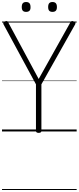

<svg xmlns="http://www.w3.org/2000/svg" viewBox="-20 -1305 781 1906"><path d="M364 14Q337 14 337 -5V-468L15 -1063Q10 -1072 13 -1079Q16 -1086 28 -1092Q42 -1098 49 -1096Q56 -1094 62 -1082L364 -521L677 -1080Q685 -1094 692.5 -1096Q700 -1098 712 -1092Q725 -1086 728 -1079Q731 -1072 726 -1063L391 -468V-5Q391 14 364 14ZM239 -1187Q217 -1187 206.5 -1198.5Q196 -1210 196 -1235Q196 -1261 206.5 -1273Q217 -1285 239 -1285Q261 -1285 272 -1273Q283 -1261 283 -1235Q284 -1210 272.5 -1198.5Q261 -1187 239 -1187ZM501 -1187Q479 -1187 468.5 -1198.5Q458 -1210 458 -1235Q458 -1261 468.5 -1273Q479 -1285 501 -1285Q523 -1285 534 -1273Q545 -1261 545 -1235Q545 -1210 534 -1198.5Q523 -1187 501 -1187ZM0 571H741V581H0ZM0 -20H741V0H0ZM0 -505H741V-500H0ZM0 -1091H741V-1081H0Z"/></svg>

Font: Playwrite PT Guides
Style: Regular
Weight: 400
Designer: Veronika Burian, José Scaglione
Foundry: TypeTogether
Version: Version 1.003